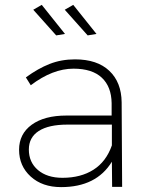

<svg xmlns="http://www.w3.org/2000/svg" viewBox="-20 -765 607 786"><path d="M246.1 -626 210 -620.1 116.2 -725.1 150.9 -745.1ZM375 -626 338.9 -620.1 245.1 -725.1 279.8 -745.1ZM480 0H439L438 -103Q374.5 1 230 1Q153.3 1 105.7 -42.2Q58.1 -85.4 58.1 -151.9Q58.1 -216.8 109.9 -254.4Q161.6 -292 252 -292H437V-342.8Q436 -410.2 396.7 -447Q357.4 -483.9 280.8 -483.9Q195.3 -483.9 106 -416L85.9 -448.2Q136.2 -484.9 183.6 -503.4Q231 -522 287.1 -522Q377.9 -522 427.5 -475.1Q477.1 -428.2 478 -346.2ZM235.8 -37.1Q310.5 -37.1 362.5 -70.1Q414.6 -103 438 -169.9V-254.9H255.9Q179.2 -254.9 138.7 -228.8Q98.1 -202.6 98.1 -152.8Q98.1 -100.6 135.5 -68.8Q172.9 -37.1 235.8 -37.1Z"/></svg>

Font: Montserrat-Arabic ExtraLight
Style: Regular
Weight: 275
Designer: Mohamed Gaber
Foundry: Kief Type Foundry
Version: Version 5.008;PS 005.008;hotconv 1.0.88;makeotf.lib2.5.64775